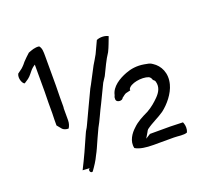

<svg xmlns="http://www.w3.org/2000/svg" viewBox="-112 -777 946 895"><g transform="rotate(-20 360.5 -329.5)"><path d="M32 -560C22 -540 34 -510 45 -507L66 -521C73 -526 78 -532 84 -539L93 -550C101 -560 108 -566 119 -573V-439C119 -421 118 -402 118 -384V-332C117 -312 117 -291 117 -272L136 -249C142 -243 153 -239 165 -239C171 -247 176 -261 176 -276V-335C177 -338 177 -343 177 -348V-389C177 -409 178 -428 178 -448V-593C178 -616 178 -634 167 -646C146 -649 128 -641 112 -635C100 -624 89 -614 78 -602L69 -591C64 -586 60 -581 55 -577ZM160 -34 195 -32C183 -28 189 -7 202 -12C217 -33 231 -53 243 -79C248 -87 252 -97 257 -107C269 -133 284 -169 297 -195C313 -222 331 -266 347 -296C362 -327 375 -355 390 -385L407 -411C424 -445 439 -480 460 -511C471 -533 479 -557 488 -580C473 -589 447 -590 430 -582L402 -522C394 -507 384 -491 375 -476L333 -396C330 -391 327 -386 324 -380C301 -330 275 -278 251 -225C243 -207 239 -206 232 -189C209 -136 185 -83 160 -34ZM416 -290C419 -276 446 -274 451 -288C458 -292 466 -301 474 -303L496 -308V-314C506 -338 567 -349 599 -336C606 -332 610 -325 612 -317C616 -316 622 -308 622 -305C630 -276 616 -253 597 -234C581 -218 562 -201 537 -187C508 -173 481 -160 458 -137C438 -119 413 -86 422 -49C443 -36 476 -32 509 -32H612C633 -32 660 -26 677 -33C678 -36 680 -40 681 -45C684 -62 680 -75 676 -84C656 -84 634 -86 614 -86H513L489 -71C494 -80 500 -89 505 -98C507 -103 510 -107 513 -110C543 -132 574 -144 601 -163C634 -188 668 -229 679 -271C693 -324 671 -366 638 -387C627 -396 614 -397 598 -400C563 -406 533 -401 507 -391C470 -377 428 -352 420 -312C418 -308 417 -305 416 -301Z"/></g></svg>

Font: SolarCharger
Style: 550
Weight: 400
Designer: Mew Too
Foundry: Cannot Into Space Fonts/KineticPlasma Fonts
Version: Version 1.100